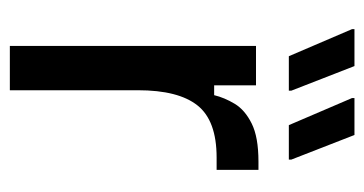

<svg xmlns="http://www.w3.org/2000/svg" viewBox="-195 -545 740 390"><g transform="rotate(90 175.0 -350.0)"><path d="M163.3 0H73.3V-500H153.3V-415H173.3Q178.3 -435.8 190.8 -456.7Q203.3 -477.5 230.8 -491.2Q258.3 -505 308.3 -505H325V-420H300Q225 -420 194.2 -381.2Q163.3 -342.5 163.3 -260ZM164.2 -566.7H94.2L39.2 -695V-700H114.2L164.2 -571.7ZM304.2 -566.7H234.2L179.2 -695V-700H254.2L304.2 -571.7Z"/></g></svg>

Font: Familjen Grotesk Variable
Style: Regular
Weight: 400
Designer: Anders Wikstroem, Jonas Baeckman, Matilda Gysing, Kristian Moeller
Foundry: Familjen STHLM AB
Version: Version 2.000